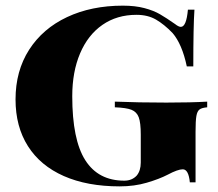

<svg xmlns="http://www.w3.org/2000/svg" viewBox="-20 -642 768 676"><path d="M596.7 -557.1Q608.9 -547.4 616.7 -547.4Q636.2 -547.4 641.6 -607.9H664.6Q660.6 -550.8 660.6 -408.2H637.7Q621.1 -486.8 587.4 -525.9Q558.1 -556.2 529.3 -573Q500.5 -589.8 460.4 -589.8Q391.6 -589.8 340.6 -554.4Q289.6 -519 262 -454.1Q234.4 -389.2 234.4 -303.2Q234.4 -149.9 280.3 -77.9Q326.2 -5.9 417.5 -5.9Q444.8 -5.9 461.4 -23.9Q475.6 -41 475.6 -69.8V-168Q475.6 -210 468.5 -229Q461.4 -248 443.1 -255.4Q424.8 -262.7 384.3 -264.2V-284.2Q468.8 -280.8 565.4 -280.8Q653.8 -280.8 709.5 -284.2V-264.2Q690.9 -262.7 682.6 -256.6Q674.3 -250.5 671.4 -233.4Q668.5 -216.3 668.5 -178.2V0H648.4Q644 -45.9 623.5 -45.9Q606 -45.9 570.3 -26.9Q541 -11.7 497.1 1.2Q453.1 14.2 401.4 14.2Q287.1 14.2 204.6 -22.2Q122.1 -58.6 78.4 -127.4Q34.7 -196.3 34.7 -292Q34.7 -392.1 82.5 -466.8Q130.4 -541.5 216.1 -581.8Q301.8 -622.1 412.6 -622.1Q456.1 -622.1 488.3 -613.5Q520.5 -605 543 -592Q565.4 -579.1 596.7 -557.1Z"/></svg>

Font: TypoPRO Playfair Display SC
Style: Regular
Weight: 900
Designer: Claus Eggers Sørensen
Foundry: Claus Eggers Sørensen
Version: Version 1.004;PS 001.004;hotconv 1.0.70;makeotf.lib2.5.58329